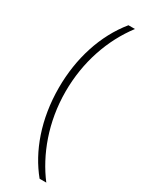

<svg xmlns="http://www.w3.org/2000/svg" viewBox="-228 -751 724 945"><g transform="rotate(30 134.5 -278.5)"><path d="M51 -278C51 -98 107 53 193 158H231C148 49 89 -104 89 -278C89 -446 142 -598 231 -715H194C100 -600 51 -444 51 -278Z"/></g></svg>

Font: Noto Sans Hebrew ExtraCondensed ExtraLight
Style: Regular
Weight: 200
Width: 2
Designer: Monotype Design Team
Foundry: Monotype Imaging Inc.
Version: Version 2.004